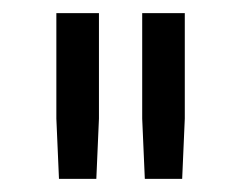

<svg xmlns="http://www.w3.org/2000/svg" viewBox="-20 -765 372 293"><path d="M70 -492 66 -584V-745H131V-584L127 -492ZM201 -492 197 -584V-745H262V-584L258 -492Z"/></svg>

Font: Biancoenero Regular
Style: Regular
Weight: 400
Designer: Riccardo Lorusso, Umberto Mischi
Foundry: Biancoenero Edizioni
Version: Version 0.000